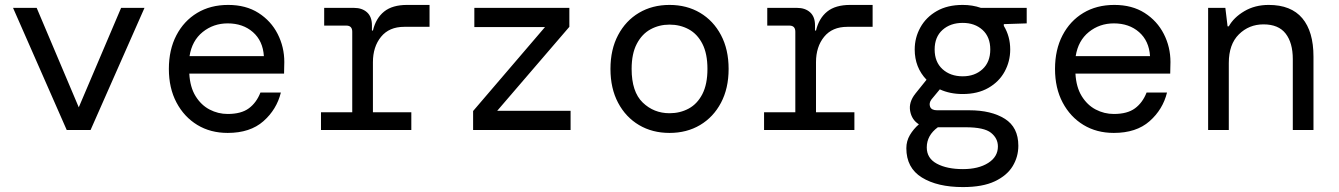

<svg xmlns="http://www.w3.org/2000/svg" viewBox="-20 -528 5440 780"><path d="M251 0 33 -496H129L300 -92L472 -496H567L348 0Z M905 12Q835 12 781.5 -20.5Q728 -53 697 -111.5Q666 -170 666 -248Q666 -326 696.5 -384.5Q727 -443 781 -475.5Q835 -508 907 -508Q979 -508 1030 -475.5Q1081 -443 1108 -390Q1135 -337 1135 -276Q1135 -265 1134.5 -254Q1134 -243 1134 -229H749Q752 -174 774.5 -137.5Q797 -101 831.5 -83Q866 -65 905 -65Q960 -65 991 -88Q1022 -111 1038 -152H1121Q1104 -83 1050 -35.5Q996 12 905 12ZM905 -433Q847 -433 803.5 -398Q760 -363 750 -300H1052Q1048 -362 1007.5 -397.5Q967 -433 905 -433Z M1284 0V-72H1411V-399Q1411 -424 1387 -424H1297V-496H1418Q1451 -496 1471 -478Q1491 -460 1491 -425V-404H1495Q1507 -454 1540.5 -481Q1574 -508 1634 -508H1725V-419H1622Q1561 -419 1528 -378.5Q1495 -338 1495 -275V-72H1651V0Z M1902 0V-77L2194 -418H1907V-496H2293V-419L2000 -78H2298V0Z M2700 12Q2630 12 2576 -20Q2522 -52 2491 -110.5Q2460 -169 2460 -248Q2460 -327 2491 -385.5Q2522 -444 2576 -476Q2630 -508 2700 -508Q2770 -508 2824 -476Q2878 -444 2909 -385.5Q2940 -327 2940 -248Q2940 -169 2909 -110.5Q2878 -52 2824 -20Q2770 12 2700 12ZM2700 -68Q2743 -68 2778 -87Q2813 -106 2833.5 -146Q2854 -186 2854 -248Q2854 -310 2833.5 -350Q2813 -390 2778 -409Q2743 -428 2700 -428Q2658 -428 2623 -409Q2588 -390 2567 -350Q2546 -310 2546 -248Q2546 -155 2591 -111.5Q2636 -68 2700 -68Z M3084 0V-72H3211V-399Q3211 -424 3187 -424H3097V-496H3218Q3251 -496 3271 -478Q3291 -460 3291 -425V-404H3295Q3307 -454 3340.5 -481Q3374 -508 3434 -508H3525V-419H3422Q3361 -419 3328 -378.5Q3295 -338 3295 -275V-72H3451V0Z M3891 -146Q3839 -146 3798 -165L3764 -124Q3753 -109 3758.5 -94.5Q3764 -80 3787 -80H3918Q4007 -80 4062 -45.5Q4117 -11 4117 64Q4117 109 4094 147Q4071 185 4021.5 208.5Q3972 232 3892 232Q3788 232 3725 193Q3662 154 3662 74Q3662 45 3676.5 20.5Q3691 -4 3713 -23Q3684 -41 3677.5 -77Q3671 -113 3699 -148L3744 -204Q3696 -254 3696 -327Q3696 -375 3719 -416.5Q3742 -458 3785.5 -483Q3829 -508 3891 -508Q3931 -508 3965 -496H4151V-433L4058 -430V-423Q4084 -380 4084 -327Q4084 -279 4061.5 -237.5Q4039 -196 3995.5 -171Q3952 -146 3891 -146ZM3891 -218Q3940 -218 3971.5 -247Q4003 -276 4003 -327Q4003 -378 3971.5 -406.5Q3940 -435 3891 -435Q3841 -435 3809 -406.5Q3777 -378 3777 -327Q3777 -276 3809 -247Q3841 -218 3891 -218ZM3745 71Q3745 115 3786 137Q3827 159 3892 159Q3955 159 3994.5 134Q4034 109 4034 67Q4034 34 4006 11.5Q3978 -11 3903 -11H3790Q3745 22 3745 71Z M4505 12Q4435 12 4381.5 -20.5Q4328 -53 4297 -111.5Q4266 -170 4266 -248Q4266 -326 4296.5 -384.5Q4327 -443 4381 -475.5Q4435 -508 4507 -508Q4579 -508 4630 -475.5Q4681 -443 4708 -390Q4735 -337 4735 -276Q4735 -265 4734.5 -254Q4734 -243 4734 -229H4349Q4352 -174 4374.5 -137.5Q4397 -101 4431.5 -83Q4466 -65 4505 -65Q4560 -65 4591 -88Q4622 -111 4638 -152H4721Q4704 -83 4650 -35.5Q4596 12 4505 12ZM4505 -433Q4447 -433 4403.5 -398Q4360 -363 4350 -300H4652Q4648 -362 4607.5 -397.5Q4567 -433 4505 -433Z M4888 0V-496H4958L4967 -421H4972Q4992 -457 5035 -482.5Q5078 -508 5134 -508Q5225 -508 5270.5 -454Q5316 -400 5316 -298V0H5232V-288Q5232 -354 5203 -391.5Q5174 -429 5113 -429Q5054 -429 5013 -388.5Q4972 -348 4972 -272V0Z"/></svg>

Font: DM Mono
Style: Regular
Weight: 400
Designer: Colophon Foundry
Foundry: Colophon Foundry
Version: Version 1.000; ttfautohint (v1.8.2.53-6de2)